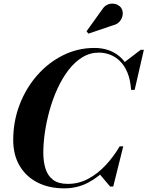

<svg xmlns="http://www.w3.org/2000/svg" viewBox="-20 -1023 809 1053"><path d="M332.5 10Q248.5 10 185.5 -22.2Q122.5 -54.5 87.5 -114Q52.5 -173.5 52.5 -255Q52.5 -357.5 87.5 -448.8Q122.5 -540 184 -610Q245.5 -680 326 -720Q406.5 -760 497.5 -760Q561.5 -760 609 -732.2Q656.5 -704.5 682.8 -653Q709 -601.5 710 -530H699Q695 -586 678.8 -625Q662.5 -664 637.5 -688.2Q612.5 -712.5 582.8 -723.5Q553 -734.5 522.5 -734.5Q473 -734.5 431 -708.5Q389 -682.5 355.2 -638.2Q321.5 -594 295.5 -537.5Q269.5 -481 252.2 -419.2Q235 -357.5 226.2 -297.2Q217.5 -237 217.5 -185.5Q217.5 -137 229.5 -98.2Q241.5 -59.5 270.8 -37Q300 -14.5 352 -14.5Q411.5 -14.5 463.5 -42.2Q515.5 -70 559 -116.5Q602.5 -163 636.5 -220.5H648Q618 -159 571.5 -106.5Q525 -54 464.5 -22Q404 10 332.5 10ZM584 0 525.5 -69Q546.5 -87.5 568.2 -110.5Q590 -133.5 610 -164L636.5 -220.5H656L601 0ZM699 -530 697.5 -583.5Q691 -612 681.8 -634.2Q672.5 -656.5 657.5 -678L752 -750H769L718.5 -530ZM465 -838.5 454.5 -851.5 540.5 -971Q551.5 -988.5 566.5 -996Q581.5 -1003.5 596.8 -1003.2Q612 -1003 624.8 -996.5Q637.5 -990 644.5 -979.5Q655 -963.5 653 -943.5Q651 -923.5 637.5 -906.8Q624 -890 600.5 -884.5Z"/></svg>

Font: Bodoni Moda 11pt
Style: Bold Italic
Weight: 700
Italic angle: -13°
Designer: Owen Earl
Foundry: indestructible type
Version: Version 2.004